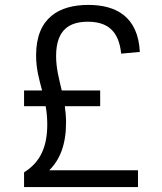

<svg xmlns="http://www.w3.org/2000/svg" viewBox="-20 -762 660 782"><path d="M388 -329.5V-393.5H231.5C220.5 -440.5 208.5 -483.5 208.5 -534C208.5 -646 268.5 -673.5 337.5 -673.5C417.5 -673.5 464 -636.5 473.5 -543.5L549.5 -550.5C542.5 -693.5 453.5 -742 340 -742C221 -742 127 -690 127 -536.5C127 -481 139.5 -438.5 151.5 -393.5H78V-329.5H166C170 -307 172.5 -283 172.5 -255.5C172.5 -168.5 147.5 -103.5 78 -60V0H542V-68.5H180.5C224.5 -111.5 249 -174.5 249 -262C249 -286.5 247 -308.5 244 -329.5Z"/></svg>

Font: Monaspace Neon Light
Style: Regular
Weight: 300
Designer: Riley Cran & the Lettermatic Team
Foundry: Lettermatic
Version: Version 1.200 (Monaspace Neon)